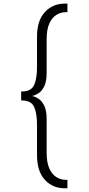

<svg xmlns="http://www.w3.org/2000/svg" viewBox="-20 -829 490 1058"><path d="M336 208.5Q270.5 208.5 227.2 161.8Q184 115 184 26.5V-140.5Q184 -202.5 168.5 -239Q153 -275.5 99.5 -275.5H96.5V-325H99.5Q153 -325 168.5 -361.5Q184 -398 184 -459.5V-627Q184 -715.5 227.2 -762.2Q270.5 -809 336 -809H351.5V-762H342.5Q316 -762 292 -747.8Q268 -733.5 252.5 -701Q237 -668.5 237 -613V-427.5Q237 -379 223.2 -352.2Q209.5 -325.5 190.8 -314.2Q172 -303 156 -300Q172 -297.5 190.8 -286Q209.5 -274.5 223.2 -247.8Q237 -221 237 -172.5V13Q237 68 252.5 100.8Q268 133.5 292 147.8Q316 162 342.5 162H351.5V208.5Z"/></svg>

Font: Trispace Condensed ExtraLight
Style: Regular
Weight: 200
Width: 3
Designer: Tyler Finck
Foundry: Etcetera Type Company
Version: Version 1.210; ttfautohint (v1.8.3)